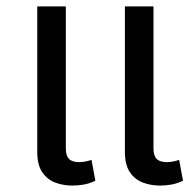

<svg xmlns="http://www.w3.org/2000/svg" viewBox="-20 -568 608 598"><path d="M205 10Q178 10 153 1Q128 -8 112 -31Q96 -54 96 -95V-548H185V-106Q185 -83 195 -73Q205 -63 227 -63Q236 -63 246 -65Q256 -67 265 -70L277 -5Q258 4 240 7Q222 10 205 10ZM478 10Q451 10 426 1Q401 -8 385 -31Q369 -54 369 -95V-548H458V-106Q458 -83 468 -73Q478 -63 500 -63Q509 -63 519 -65Q529 -67 538 -70L550 -5Q531 4 513 7Q495 10 478 10Z"/></svg>

Font: Go Noto Kurrent-Regular
Style: Regular
Weight: 400
Designer: Monotype Design Team
Foundry: Monotype Imaging Inc.
Version: Version 2.012; ttfautohint (v1.8.4.7-5d5b)